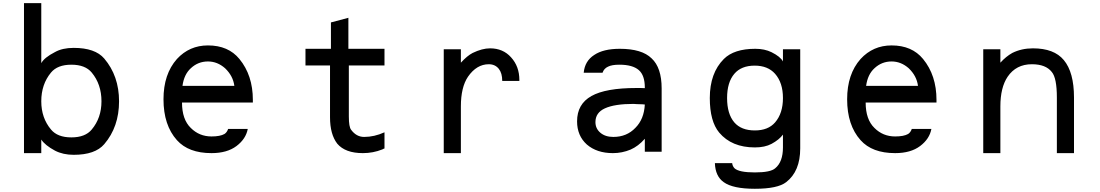

<svg xmlns="http://www.w3.org/2000/svg" viewBox="-20 -969 6962 1215"><path d="M302.7 -149.4Q241.2 -222.7 241.2 -328.1Q241.2 -435.5 302.7 -509.8Q343.8 -559.6 431.6 -559.6Q519.5 -559.6 560.5 -509.8Q622.1 -435.5 622.1 -328.1Q622.1 -222.7 560.5 -149.4Q519.5 -99.6 431.6 -99.6Q343.8 -99.6 302.7 -149.4ZM131.8 0H241.2V-85.9Q264.6 -49.8 328.1 -15.6Q378.9 10.7 446.3 10.7Q582 10.7 639.6 -56.6Q733.4 -166 733.4 -328.1Q733.4 -488.3 639.6 -598.6Q582 -666 446.3 -666Q375 -666 328.1 -639.6Q259.8 -604.5 241.2 -569.3V-949.2H131.8Z M1134.8 -425.8Q1144.5 -498 1187.5 -537.1Q1233.4 -580.1 1295.9 -580.1Q1355.5 -580.1 1404.3 -537.1Q1455.1 -488.3 1462.9 -425.8ZM1423.8 -153.3Q1416 -130.9 1400.4 -121.1Q1373 -105.5 1318.4 -105.5Q1241.2 -105.5 1187.5 -159.2Q1131.8 -212.9 1131.8 -320.3H1580.1V-336.9Q1580.1 -492.2 1495.1 -595.7Q1424.8 -681.6 1295.9 -681.6Q1178.7 -681.6 1099.6 -595.7Q1014.6 -500 1014.6 -340.8Q1014.6 -176.8 1099.6 -82Q1172.9 0 1318.4 0Q1417 0 1476.6 -44.9Q1536.1 -89.8 1547.9 -153.3Z M2184.6 -856.4 2074.2 -827.1V-660.2H1913.1V-554.7H2068.4V-226.6Q2068.4 -119.1 2114.3 -59.6Q2165 0 2276.4 0Q2340.8 0 2399.4 -23.4Q2407.2 -28.3 2413.1 -29.3V-131.8Q2348.6 -102.5 2284.2 -102.5Q2235.4 -102.5 2202.1 -147.5Q2187.5 -165 2187.5 -232.4V-554.7H2413.1V-660.2H2184.6Z M2896.5 -572.3V-657.2H2788.1V0H2896.5V-295.9Q2896.5 -417 2941.4 -483.4Q2996.1 -562.5 3073.2 -562.5Q3113.3 -562.5 3136.7 -533.2Q3158.2 -505.9 3158.2 -457H3266.6V-462.9Q3266.6 -548.8 3213.9 -606.4Q3163.1 -663.1 3081.1 -663.1Q3031.2 -663.1 2970.7 -633.8Q2936.5 -616.2 2896.5 -572.3Z M4060.5 -307.6Q4055.7 -214.8 4001 -160.2Q3946.3 -102.5 3861.3 -102.5Q3810.5 -102.5 3779.3 -128.9Q3748 -155.3 3748 -196.3Q3748 -255.9 3807.6 -283.2Q3869.1 -311.5 3989.3 -311.5Q3991.2 -311.5 3996.1 -311Q4001 -310.5 4009.8 -310.1Q4018.6 -309.6 4026.4 -309.6Q4032.2 -309.6 4043.9 -309.1Q4055.7 -308.6 4060.5 -307.6ZM4060.5 -90.8V-8.8H4167V-409.2Q4167 -541 4103.5 -599.6Q4042 -660.2 3902.3 -660.2Q3797.9 -660.2 3740.2 -621.1Q3680.7 -583 3673.8 -508.8H3793Q3801.8 -535.2 3827.1 -546.9Q3851.6 -559.6 3899.4 -559.6Q3983.4 -559.6 4022.5 -525.4Q4060.5 -492.2 4060.5 -415V-411.1Q4045.9 -411.1 4034.2 -412.1H4007.8Q3812.5 -412.1 3722.7 -361.3Q3631.8 -310.5 3631.8 -201.2Q3631.8 -110.4 3693.4 -54.7Q3756.8 0 3858.4 0Q3917 0 3970.7 -22.5Q4019.5 -43.9 4060.5 -90.8Z M4756.8 -143.6Q4670.9 -143.6 4627 -194.3Q4581.1 -248 4581.1 -348.6Q4581.1 -448.2 4627 -502Q4670.9 -553.7 4755.9 -553.7Q4838.9 -553.7 4884.8 -502Q4934.6 -445.3 4934.6 -348.6Q4934.6 -252 4884.8 -194.3Q4840.8 -143.6 4756.8 -143.6ZM4934.6 -117.2V-36.1Q4934.6 55.7 4885.7 95.7Q4856.4 122.1 4756.8 122.1Q4656.2 122.1 4627.9 95.7Q4615.2 82 4613.3 63.5H4503.9Q4506.8 146.5 4559.6 183.6Q4617.2 225.6 4756.8 225.6Q4901.4 225.6 4955.1 183.6Q5043.9 115.2 5043.9 -30.3V-657.2H4934.6V-580.1Q4918.9 -610.4 4862.3 -638.7Q4818.4 -660.2 4759.8 -660.2Q4625 -660.2 4560.5 -595.7Q4471.7 -506.8 4471.7 -348.6Q4471.7 -201.2 4531.2 -129.9Q4610.4 -36.1 4756.8 -36.1Q4820.3 -36.1 4862.3 -58.6Q4911.1 -85 4934.6 -117.2Z M5460.9 -425.8Q5470.7 -498 5513.7 -537.1Q5559.6 -580.1 5622.1 -580.1Q5681.6 -580.1 5730.5 -537.1Q5781.2 -488.3 5789.1 -425.8ZM5750 -153.3Q5742.2 -130.9 5726.6 -121.1Q5699.2 -105.5 5644.5 -105.5Q5567.4 -105.5 5513.7 -159.2Q5458 -212.9 5458 -320.3H5906.2V-336.9Q5906.2 -492.2 5821.3 -595.7Q5751 -681.6 5622.1 -681.6Q5504.9 -681.6 5425.8 -595.7Q5340.8 -500 5340.8 -340.8Q5340.8 -176.8 5425.8 -82Q5499 0 5644.5 0Q5743.2 0 5802.7 -44.9Q5862.3 -89.8 5874 -153.3Z M6310.5 -572.3V-657.2H6202.1V0H6310.5V-295.9Q6310.5 -415 6356.4 -483.4Q6410.2 -562.5 6509.8 -562.5Q6597.7 -562.5 6635.7 -513.7Q6668 -475.6 6668 -351.6V0H6776.4V-351.6Q6776.4 -511.7 6711.9 -588.9Q6650.4 -663.1 6516.6 -663.1Q6444.3 -663.1 6385.7 -633.8Q6345.7 -611.3 6310.5 -572.3Z"/></svg>

Font: OCR-B
Style: Regular
Weight: 400
Version: 1.1